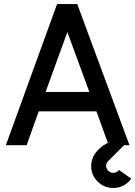

<svg xmlns="http://www.w3.org/2000/svg" viewBox="-20 -720 671 952"><path d="M631 166 570 123Q569 124 568 125Q567 126 566 127Q556 137 542 137Q528 137 517 127Q506 116 506 102Q506 95 509 89Q512 83 517 78L609 -14H519Q503 -6 490.5 2.5Q478 11 469 21Q432 57 432 104Q432 148 464 180Q496 212 542 212Q587 212 619 180Q622 177 625 173.5Q628 170 631 166ZM206 -264 314 -561 423 -264ZM172 -168H458L519 0H622L363 -700H263L9 0H112Z"/></svg>

Font: Unageo
Style: Medium
Weight: 500
Designer: Richard Sepsi
Foundry: Richard Sepsi
Version: Version 2.000